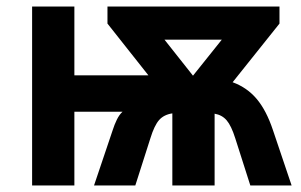

<svg xmlns="http://www.w3.org/2000/svg" viewBox="-20 -566 920 586"><path d="M833 -546V-494L690 -315Q734 -299 763.5 -264Q793 -229 813 -169L870 0H744L698 -144Q686 -182 672 -198.5Q658 -215 635 -219V0H506V-220Q480 -216 465.5 -199.5Q451 -183 439 -144L393 0H267L324 -169Q329 -185 336.5 -200.5Q344 -216 354 -225H207V0H78V-546H207V-336H433L308 -494V-546ZM657 -445H482L569 -335Z"/></svg>

Font: Noto Sans IKEA
Style: Bold
Weight: 600
Designer: Monotype Design Team
Foundry: Monotype Imaging Inc.
Version: Version 2.001